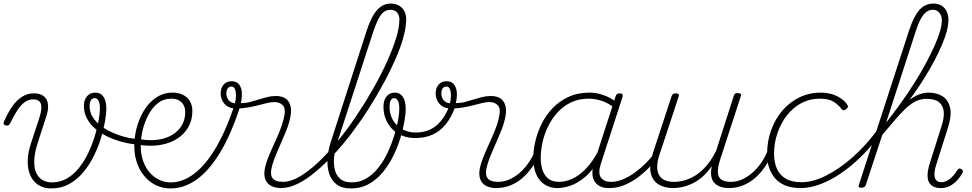

<svg xmlns="http://www.w3.org/2000/svg" viewBox="-43 -1039 5458 1078"><path d="M243 19Q206 19 176.5 2Q147 -15 130 -48.5Q113 -82 112.5 -130.5Q112 -179 133 -241L178 -378Q195 -431 186.5 -456Q178 -481 143 -481Q118 -481 96.5 -466Q75 -451 55 -420.5Q35 -390 13 -345Q10 -340 6 -336.5Q2 -333 -7 -334Q-17 -335 -21 -341Q-25 -347 -21 -355Q1 -407 26.5 -442.5Q52 -478 82 -496.5Q112 -515 148 -515Q172 -515 190 -506.5Q208 -498 217.5 -481.5Q227 -465 227 -440Q227 -415 216 -383L168 -234Q152 -184 149.5 -143.5Q147 -103 158 -74.5Q169 -46 192 -30.5Q215 -15 249 -15Q296 -15 334.5 -38Q373 -61 403 -99.5Q433 -138 454.5 -184.5Q476 -231 490 -277.5Q504 -324 511 -364Q518 -404 518 -429Q518 -449 514.5 -462Q511 -475 504.5 -481.5Q498 -488 489 -488Q477 -488 473.5 -496Q470 -504 475.5 -511.5Q481 -519 493 -519Q512 -519 525.5 -509Q539 -499 546.5 -478.5Q554 -458 554 -426Q554 -402 547 -360Q540 -318 525 -267.5Q510 -217 485.5 -166.5Q461 -116 426.5 -74Q392 -32 346.5 -6.5Q301 19 243 19Z M712 -229Q674 -233 634 -244.5Q594 -256 557 -274Q520 -292 491 -317Q462 -342 445 -374Q428 -406 428 -445Q428 -478 445.5 -498.5Q463 -519 492 -519Q505 -519 508 -511.5Q511 -504 506.5 -496Q502 -488 489 -488Q474 -488 467 -475.5Q460 -463 460 -443Q460 -410 477 -382.5Q494 -355 522 -333.5Q550 -312 584 -296.5Q618 -281 653 -271.5Q688 -262 719 -259Q727 -258 729.5 -253Q732 -248 731 -242Q730 -236 725 -232Q720 -228 712 -229Z M740 -258Q796 -248 843 -254.5Q890 -261 924.5 -282Q959 -303 978 -335.5Q997 -368 997 -410Q997 -444 976.5 -464.5Q956 -485 922 -485Q912 -485 907.5 -490Q903 -495 904 -502Q905 -509 911 -514Q917 -519 927 -519Q952 -519 972.5 -511.5Q993 -504 1007.5 -490.5Q1022 -477 1029.5 -458Q1037 -439 1037 -415Q1037 -365 1014.5 -325.5Q992 -286 951.5 -260Q911 -234 856 -225Q801 -216 735 -226Z M914 19Q883 19 853 9Q823 -1 797.5 -21Q772 -41 752.5 -70.5Q733 -100 722 -137.5Q711 -175 711 -221Q711 -259 719.5 -300.5Q728 -342 745.5 -381Q763 -420 789 -451Q815 -482 849 -500.5Q883 -519 926 -519Q935 -519 939 -514Q943 -509 941.5 -502Q940 -495 934 -490Q928 -485 919 -485Q875 -485 842.5 -459Q810 -433 789 -392Q768 -351 757.5 -306Q747 -261 747 -223Q747 -173 761 -134Q775 -95 799 -68.5Q823 -42 853 -28.5Q883 -15 916 -15Q984 -15 1048.5 -64.5Q1113 -114 1170.5 -212Q1228 -310 1276 -456Q1279 -465 1285 -467.5Q1291 -470 1297 -467.5Q1303 -465 1306 -458.5Q1309 -452 1306 -443Q1256 -288 1194.5 -185.5Q1133 -83 1062.5 -32Q992 19 914 19Z M1537 17Q1513 17 1492 10Q1471 3 1457.5 -13Q1444 -29 1441.5 -56Q1439 -83 1452 -124Q1460 -149 1473 -179.5Q1486 -210 1501 -242.5Q1516 -275 1529 -307.5Q1542 -340 1549 -369Q1564 -426 1546.5 -446Q1529 -466 1498 -466Q1480 -466 1457 -460.5Q1434 -455 1407 -448Q1380 -441 1349 -435.5Q1318 -430 1282 -430Q1253 -430 1233.5 -442.5Q1214 -455 1205 -474.5Q1196 -494 1196 -513Q1196 -547 1213.5 -565Q1231 -583 1256 -583Q1287 -583 1300.5 -563.5Q1314 -544 1315 -515.5Q1316 -487 1309 -460Q1336 -460 1361 -466.5Q1386 -473 1409.5 -480.5Q1433 -488 1457 -494Q1481 -500 1507 -500Q1538 -500 1559.5 -486.5Q1581 -473 1588.5 -442Q1596 -411 1582 -359Q1575 -331 1562 -300Q1549 -269 1535 -237Q1521 -205 1508 -174Q1495 -143 1487 -116Q1471 -63 1486 -40.5Q1501 -18 1547 -18Q1555 -18 1558.5 -12.5Q1562 -7 1561 -0.5Q1560 6 1554 11.5Q1548 17 1537 17ZM1276 -459Q1282 -482 1282 -503.5Q1282 -525 1276 -539Q1270 -553 1256 -553Q1243 -553 1235.5 -543Q1228 -533 1228 -513Q1228 -494 1239.5 -478Q1251 -462 1276 -459Z M1535 17Q1526 17 1523 11.5Q1520 6 1522 -0.5Q1524 -7 1530.5 -12.5Q1537 -18 1546 -18Q1589 -18 1639.5 -47.5Q1690 -77 1744.5 -128.5Q1799 -180 1853.5 -247Q1908 -314 1958.5 -389.5Q2009 -465 2053 -542.5Q2097 -620 2129.5 -692Q2162 -764 2180.5 -823.5Q2199 -883 2199 -924Q2199 -933 2204.5 -938Q2210 -943 2217.5 -943Q2225 -943 2231 -938Q2237 -933 2237 -924Q2237 -885 2222 -830Q2207 -775 2179 -710.5Q2151 -646 2113 -575.5Q2075 -505 2030.5 -434.5Q1986 -364 1936 -297.5Q1886 -231 1833.5 -174.5Q1781 -118 1729 -74.5Q1677 -31 1628 -7Q1579 17 1535 17Z M1927 19Q1876 19 1846.5 -4Q1817 -27 1805 -65Q1793 -103 1796 -149Q1799 -195 1814 -241L2016 -868Q2042 -947 2074.5 -983Q2107 -1019 2152 -1019Q2178 -1019 2197.5 -1007.5Q2217 -996 2227.5 -976Q2238 -956 2238 -925Q2238 -916 2232 -911Q2226 -906 2218.5 -906Q2211 -906 2205.5 -911Q2200 -916 2200 -925Q2200 -945 2193.5 -958Q2187 -971 2175.5 -977.5Q2164 -984 2148 -984Q2128 -984 2111.5 -971.5Q2095 -959 2081 -931.5Q2067 -904 2052 -859L1849 -234Q1837 -197 1833 -158.5Q1829 -120 1836.5 -87.5Q1844 -55 1867 -35Q1890 -15 1932 -15Q1978 -15 2015.5 -38Q2053 -61 2083 -99.5Q2113 -138 2134.5 -184.5Q2156 -231 2170.5 -277.5Q2185 -324 2192 -364Q2199 -404 2199 -429Q2199 -459 2191 -473.5Q2183 -488 2170 -488Q2158 -488 2154.5 -496Q2151 -504 2156.5 -511.5Q2162 -519 2174 -519Q2188 -519 2199 -513.5Q2210 -508 2218 -496.5Q2226 -485 2230.5 -467.5Q2235 -450 2235 -426Q2235 -402 2228 -360Q2221 -318 2206 -267.5Q2191 -217 2166.5 -166.5Q2142 -116 2108 -74Q2074 -32 2029 -6.5Q1984 19 1927 19Z M2289 -264Q2250 -264 2217.5 -276.5Q2185 -289 2161 -312.5Q2137 -336 2123.5 -368.5Q2110 -401 2110 -440Q2110 -477 2127.5 -498Q2145 -519 2173 -519Q2186 -519 2189.5 -511.5Q2193 -504 2188.5 -496Q2184 -488 2171 -488Q2156 -488 2150 -474Q2144 -460 2144 -440Q2144 -408 2155 -381.5Q2166 -355 2186 -335.5Q2206 -316 2233 -305.5Q2260 -295 2291 -295Q2358 -295 2404.5 -332Q2451 -369 2480 -445Q2483 -453 2492 -455Q2501 -457 2508.5 -453.5Q2516 -450 2513 -441Q2492 -381 2460.5 -342Q2429 -303 2386.5 -283.5Q2344 -264 2289 -264Z M2744 17Q2720 17 2699 10Q2678 3 2664.5 -13Q2651 -29 2648.5 -56Q2646 -83 2659 -124Q2667 -149 2680 -179.5Q2693 -210 2708 -242.5Q2723 -275 2736 -307.5Q2749 -340 2756 -369Q2771 -426 2753.5 -446Q2736 -466 2705 -466Q2687 -466 2664 -460.5Q2641 -455 2614 -448Q2587 -441 2556 -435.5Q2525 -430 2489 -430Q2460 -430 2440.5 -442.5Q2421 -455 2412 -474.5Q2403 -494 2403 -513Q2403 -547 2420.5 -565Q2438 -583 2463 -583Q2494 -583 2507.5 -563.5Q2521 -544 2522 -515.5Q2523 -487 2516 -460Q2543 -460 2568 -466.5Q2593 -473 2616.5 -480.5Q2640 -488 2664 -494Q2688 -500 2714 -500Q2745 -500 2766.5 -486.5Q2788 -473 2795.5 -442Q2803 -411 2789 -359Q2782 -331 2769 -300Q2756 -269 2742 -237Q2728 -205 2715 -174Q2702 -143 2694 -116Q2678 -63 2693 -40.5Q2708 -18 2754 -18Q2762 -18 2765.5 -12.5Q2769 -7 2768 -0.5Q2767 6 2761 11.5Q2755 17 2744 17ZM2483 -459Q2489 -482 2489 -503.5Q2489 -525 2483 -539Q2477 -553 2463 -553Q2450 -553 2442.5 -543Q2435 -533 2435 -513Q2435 -494 2446.5 -478Q2458 -462 2483 -459Z M2742 17Q2733 17 2729 11.5Q2725 6 2726.5 -0.5Q2728 -7 2734.5 -12.5Q2741 -18 2753 -18Q2788 -18 2819.5 -32.5Q2851 -47 2878 -71.5Q2905 -96 2925.5 -126Q2946 -156 2958 -186Q2962 -195 2969.5 -195Q2977 -195 2983 -189Q2989 -183 2985 -174Q2970 -138 2947 -104Q2924 -70 2893.5 -42.5Q2863 -15 2825 1Q2787 17 2742 17Z M3088 17Q3045 17 3014 -3.5Q2983 -24 2967 -62Q2951 -100 2951 -151Q2951 -194 2962.5 -244.5Q2974 -295 2998 -343.5Q3022 -392 3059.5 -431.5Q3097 -471 3149 -495Q3201 -519 3269 -519Q3305 -519 3344 -505.5Q3383 -492 3413 -469L3402 -438Q3361 -466 3327 -475.5Q3293 -485 3263 -485Q3207 -485 3163 -464Q3119 -443 3087 -407.5Q3055 -372 3034 -328.5Q3013 -285 3003 -239.5Q2993 -194 2993 -153Q2993 -112 3004 -81.5Q3015 -51 3037.5 -34.5Q3060 -18 3096 -18Q3130 -18 3167.5 -34Q3205 -50 3243 -88Q3281 -126 3316 -191L3324 -154Q3286 -82 3241.5 -45Q3197 -8 3156.5 4.5Q3116 17 3088 17ZM3374 17Q3347 17 3327 7.5Q3307 -2 3295.5 -20.5Q3284 -39 3283 -65.5Q3282 -92 3293 -126L3414 -500Q3417 -508 3422 -511.5Q3427 -515 3437 -515Q3449 -515 3452 -508.5Q3455 -502 3452 -494L3331 -121Q3313 -66 3331 -42Q3349 -18 3386 -18Q3392 -18 3395 -12.5Q3398 -7 3397 -0.5Q3396 6 3390.5 11.5Q3385 17 3374 17Z M3378 17Q3369 17 3365 11.5Q3361 6 3362.5 -0.5Q3364 -7 3370.5 -12.5Q3377 -18 3389 -18Q3421 -18 3454.5 -32Q3488 -46 3520.5 -69.5Q3553 -93 3581 -120.5Q3609 -148 3628 -175Q3635 -185 3643 -183Q3651 -181 3654.5 -173Q3658 -165 3651 -155Q3629 -127 3599.5 -96.5Q3570 -66 3535 -40.5Q3500 -15 3460 1Q3420 17 3378 17Z M3736 17Q3688 17 3654 -4Q3620 -25 3610.5 -68.5Q3601 -112 3623 -180L3728 -500Q3731 -508 3736 -511.5Q3741 -515 3752 -515Q3761 -515 3766 -511Q3771 -507 3768 -499L3658 -165Q3644 -122 3647.5 -88.5Q3651 -55 3674 -36.5Q3697 -18 3741 -18Q3771 -18 3802.5 -27Q3834 -36 3865 -56Q3896 -76 3924.5 -109.5Q3953 -143 3978 -193L4077 -501Q4080 -510 4084 -513Q4088 -516 4099 -516Q4109 -516 4114.5 -512.5Q4120 -509 4117 -501L3999 -139Q3980 -79 3992.5 -48.5Q4005 -18 4062 -18Q4070 -18 4072.5 -12.5Q4075 -7 4073.5 -0.5Q4072 6 4066.5 11.5Q4061 17 4051 17Q4024 17 4003.5 10Q3983 3 3969.5 -10.5Q3956 -24 3951.5 -45Q3947 -66 3951 -93L3953 -106Q3926 -67 3897 -43Q3868 -19 3839 -6Q3810 7 3783.5 12Q3757 17 3736 17Z M4048 17Q4039 17 4035 11.5Q4031 6 4032.5 -0.5Q4034 -7 4040.5 -12.5Q4047 -18 4059 -18Q4094 -18 4125.5 -32.5Q4157 -47 4184 -71.5Q4211 -96 4231.5 -126Q4252 -156 4264 -186Q4268 -195 4275.5 -195Q4283 -195 4289 -189Q4295 -183 4291 -174Q4276 -138 4253 -104Q4230 -70 4199.5 -42.5Q4169 -15 4131 1Q4093 17 4048 17Z M4453 17Q4359 17 4311.5 -35Q4264 -87 4264 -174Q4264 -247 4287 -309.5Q4310 -372 4350.5 -419Q4391 -466 4446 -492.5Q4501 -519 4565 -519Q4620 -519 4661 -497Q4702 -475 4717 -446Q4719 -442 4717.5 -437.5Q4716 -433 4708 -426Q4698 -419 4692 -420.5Q4686 -422 4683 -426Q4664 -451 4637 -468Q4610 -485 4560 -485Q4503 -485 4456 -460Q4409 -435 4375 -391Q4341 -347 4322 -291.5Q4303 -236 4303 -174Q4303 -130 4318 -94Q4333 -58 4367 -37Q4401 -16 4458 -16Q4467 -16 4470.5 -11Q4474 -6 4473.5 0.5Q4473 7 4467.5 12Q4462 17 4453 17Z M4453 17Q4444 17 4439 12Q4434 7 4434 0.5Q4434 -6 4440 -11Q4446 -16 4458 -16Q4520 -16 4593 -52Q4666 -88 4740.5 -153Q4815 -218 4880 -305Q4887 -315 4893.5 -312Q4900 -309 4902.5 -300.5Q4905 -292 4899 -284Q4848 -215 4791 -159Q4734 -103 4675.5 -64Q4617 -25 4560.5 -4Q4504 17 4453 17Z M5238 17Q5216 17 5199 9Q5182 1 5173 -15.5Q5164 -32 5165 -59Q5166 -86 5178 -124L5245 -336Q5259 -380 5255.5 -413.5Q5252 -447 5229 -465.5Q5206 -484 5159 -484Q5125 -484 5096 -469Q5067 -454 5038.5 -426.5Q5010 -399 4977.5 -360.5Q4945 -322 4904 -274L4875 -256Q4921 -325 4960.5 -375Q5000 -425 5036 -456.5Q5072 -488 5105 -503.5Q5138 -519 5170 -519Q5217 -519 5249.5 -498Q5282 -477 5291.5 -433.5Q5301 -390 5279 -321L5214 -116Q5203 -81 5203.5 -59Q5204 -37 5214.5 -26.5Q5225 -16 5242 -16Q5260 -16 5276.5 -25.5Q5293 -35 5307 -50Q5321 -65 5330 -81Q5333 -87 5339 -91Q5345 -95 5354 -90Q5362 -86 5363 -79.5Q5364 -73 5360 -66Q5348 -45 5330.5 -26Q5313 -7 5290.5 5Q5268 17 5238 17ZM4793 15Q4783 15 4779.5 11.5Q4776 8 4779 0L5061 -868Q5087 -947 5119 -983Q5151 -1019 5198 -1019Q5224 -1019 5243 -1007.5Q5262 -996 5272 -975.5Q5282 -955 5282 -926Q5282 -900 5273 -865Q5264 -830 5246.5 -789Q5229 -748 5204.5 -701Q5180 -654 5149 -604Q5118 -554 5081 -502.5Q5044 -451 5002 -399Q4960 -347 4915 -295L4818 0Q4815 8 4808.5 11.5Q4802 15 4793 15ZM4932 -350Q4976 -406 5016 -462Q5056 -518 5091 -573.5Q5126 -629 5154 -681Q5182 -733 5202.5 -778.5Q5223 -824 5234 -861Q5245 -898 5245 -924Q5245 -944 5238 -957Q5231 -970 5220.5 -977Q5210 -984 5194 -984Q5174 -984 5157.5 -971.5Q5141 -959 5126 -931.5Q5111 -904 5097 -859Z"/></svg>

Font: Playwrite RO Thin
Style: Regular
Weight: 250
Version: Version 1.002